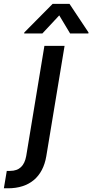

<svg xmlns="http://www.w3.org/2000/svg" viewBox="-117 -787 486 1011"><path d="M116.8 -545.5 21 34.8C11.7 85.2 -14.2 112.9 -64.3 112.9H-81.3L-96.6 204.2C-89.1 204.5 -82.4 204.5 -75.3 204.5C37.6 204.5 108.3 144.9 126.8 35.5L223 -545.5ZM10.3 -610.8H106.2L195 -706L252.1 -610.8H348.4L349.1 -616.1L248.9 -766.7H160.2L11 -616.1Z"/></svg>

Font: Magic Ui Pro Medium
Style: Italic
Weight: 500
Italic angle: -9.39999°
Designer: Stefan Endress, Andreas Faust
Version: Version 1.000;FEAKit 1.0